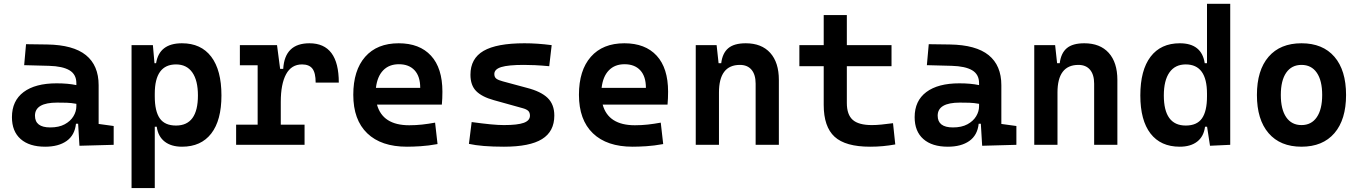

<svg xmlns="http://www.w3.org/2000/svg" viewBox="-20 -752 7071 997"><path d="M392.6 4.9 385.7 -109.4H374.5Q368.2 -49.8 325.9 -20Q283.7 9.8 214.4 9.8Q132.3 9.8 87.2 -30Q42 -69.8 42 -143.6Q42 -228.5 102.5 -273.9Q163.1 -319.3 273.9 -319.3Q333 -319.3 376.5 -310.1V-320.3Q376.5 -365.7 340.8 -387Q305.2 -408.2 234.4 -410.2L105.5 -413.6L115.2 -522.5L224.6 -521Q360.4 -519 426.3 -465.6Q492.2 -412.1 492.2 -309.6V-108.4L570.3 -97.7V0ZM376.5 -212.9Q350.1 -217.8 326.4 -218.5Q302.7 -219.2 276.9 -219.2Q161.6 -219.2 161.6 -151.4Q161.6 -90.3 240.7 -90.3Q286.1 -90.3 316.2 -106.7Q346.2 -123 361.3 -148.2Q376.5 -173.3 376.5 -200.2Z M663.1 224.6V-517.6H773.9L782.2 -423.8H790.5Q807.1 -527.3 924.8 -527.3Q1023.9 -527.3 1076.9 -457.5Q1129.9 -387.7 1129.9 -256.3Q1129.9 -127 1076.9 -58.6Q1023.9 9.8 925.3 9.8Q869.1 9.8 835 -16.8Q800.8 -43.5 793.9 -93.8H783.7V224.6ZM783.7 -251.5Q783.7 -174.3 809.8 -137.2Q835.9 -100.1 894 -100.1Q1007.8 -100.1 1007.8 -256.3Q1007.8 -334.5 978.5 -376Q949.2 -417.5 894 -417.5Q783.7 -417.5 783.7 -265.6Z M1438 -222.7V-104.5H1561.5V0H1206.1V-104.5H1317.9V-413.1H1225.6V-517.6H1418.5L1434.6 -394.5H1450.7Q1458.5 -527.3 1586.9 -527.3Q1739.3 -527.3 1739.3 -323.2H1619.1Q1619.1 -373.5 1602.3 -395.5Q1585.4 -417.5 1548.3 -417.5Q1493.2 -417.5 1465.6 -366.7Q1438 -315.9 1438 -222.7Z M2093.3 9.8Q1959.5 9.8 1887 -59.8Q1814.5 -129.4 1814.5 -259.8Q1814.5 -386.7 1876.2 -457Q1938 -527.3 2050.3 -527.3Q2158.7 -527.3 2218 -462.9Q2277.3 -398.4 2277.3 -275.9Q2277.3 -240.7 2274.4 -209H1937.5Q1966.8 -101.6 2105 -101.6Q2139.2 -101.6 2172.1 -105.2Q2205.1 -108.9 2239.3 -115.2L2252 -3.9Q2203.6 4.9 2163.8 7.3Q2124 9.8 2093.3 9.8ZM1932.1 -295.9H2162.1Q2162.1 -355.5 2132.8 -387Q2103.5 -418.5 2051.3 -418.5Q2000.5 -418.5 1969.7 -386.7Q1939 -355 1932.1 -295.9Z M2596.7 9.8Q2480.5 9.8 2415 -4.9L2429.2 -118.2Q2486.3 -110.4 2527.3 -106.4Q2568.4 -102.5 2596.7 -102.5Q2668 -102.5 2700 -114.3Q2731.9 -126 2731.9 -151.4Q2731.9 -168 2722.7 -176.5Q2713.4 -185.1 2693.4 -190.4L2544.4 -231.9Q2482.4 -249 2452.6 -279.1Q2422.9 -309.1 2422.9 -363.8Q2422.9 -448.2 2491 -487.8Q2559.1 -527.3 2703.1 -527.3Q2737.8 -527.3 2772.5 -524.9Q2807.1 -522.5 2844.7 -517.6L2832 -408.2Q2789.6 -412.1 2757.6 -413.6Q2725.6 -415 2700.2 -415Q2619.1 -415 2583 -403.8Q2546.9 -392.6 2546.9 -367.7Q2546.9 -351.1 2557.6 -343.3Q2568.4 -335.4 2590.8 -329.6L2715.8 -295.9Q2788.6 -277.3 2823.5 -243.7Q2858.4 -210 2858.4 -151.9Q2858.4 -69.3 2794.7 -29.8Q2731 9.8 2596.7 9.8Z M3265.1 9.8Q3131.3 9.8 3058.8 -59.8Q2986.3 -129.4 2986.3 -259.8Q2986.3 -386.7 3048.1 -457Q3109.9 -527.3 3222.2 -527.3Q3330.6 -527.3 3389.9 -462.9Q3449.2 -398.4 3449.2 -275.9Q3449.2 -240.7 3446.3 -209H3109.4Q3138.7 -101.6 3276.9 -101.6Q3311 -101.6 3344 -105.2Q3377 -108.9 3411.1 -115.2L3423.8 -3.9Q3375.5 4.9 3335.7 7.3Q3295.9 9.8 3265.1 9.8ZM3104 -295.9H3334Q3334 -355.5 3304.7 -387Q3275.4 -418.5 3223.1 -418.5Q3172.4 -418.5 3141.6 -386.7Q3110.8 -355 3104 -295.9Z M3903.8 0V-317.4Q3903.8 -364.3 3882.6 -389.6Q3861.3 -415 3822.3 -415Q3713.4 -415 3713.4 -271.5V0H3592.8V-517.6H3701.2L3711.4 -423.8H3725.1Q3731.4 -476.1 3761.7 -501.7Q3792 -527.3 3852.5 -527.3Q3934.6 -527.3 3979.5 -477.5Q4024.4 -427.7 4024.4 -336.9V0Z M4498 9.8Q4370.1 9.8 4313.7 -42Q4257.3 -93.8 4257.3 -207.5V-408.2H4130.9V-517.6H4257.3V-673.8H4377.4V-517.6H4609.4V-408.2H4377.4V-217.3Q4377.4 -156.7 4408 -129.6Q4438.5 -102.5 4507.8 -102.5Q4530.8 -102.5 4557.1 -105.2Q4583.5 -107.9 4617.2 -112.3L4628.9 -2Q4596.2 3.9 4564.9 6.8Q4533.7 9.8 4498 9.8Z M5080.1 4.9 5073.2 -109.4H5062Q5055.7 -49.8 5013.4 -20Q4971.2 9.8 4901.9 9.8Q4819.8 9.8 4774.7 -30Q4729.5 -69.8 4729.5 -143.6Q4729.5 -228.5 4790 -273.9Q4850.6 -319.3 4961.4 -319.3Q5020.5 -319.3 5064 -310.1V-320.3Q5064 -365.7 5028.3 -387Q4992.7 -408.2 4921.9 -410.2L4793 -413.6L4802.7 -522.5L4912.1 -521Q5047.9 -519 5113.8 -465.6Q5179.7 -412.1 5179.7 -309.6V-108.4L5257.8 -97.7V0ZM5064 -212.9Q5037.6 -217.8 5013.9 -218.5Q4990.2 -219.2 4964.4 -219.2Q4849.1 -219.2 4849.1 -151.4Q4849.1 -90.3 4928.2 -90.3Q4973.6 -90.3 5003.7 -106.7Q5033.7 -123 5048.8 -148.2Q5064 -173.3 5064 -200.2Z M5661.6 0V-317.4Q5661.6 -364.3 5640.4 -389.6Q5619.1 -415 5580.1 -415Q5471.2 -415 5471.2 -271.5V0H5350.6V-517.6H5459L5469.2 -423.8H5482.9Q5489.3 -476.1 5519.5 -501.7Q5549.8 -527.3 5610.4 -527.3Q5692.4 -527.3 5737.3 -477.5Q5782.2 -427.7 5782.2 -336.9V0Z M6106 9.8Q6007.3 9.8 5954.3 -58.6Q5901.4 -127 5901.4 -256.3Q5901.4 -387.7 5954.6 -457.5Q6007.8 -527.3 6106.4 -527.3Q6220.2 -527.3 6235.8 -423.8H6247.6V-732.4H6368.2V0L6263.2 4.9L6248 -93.8H6237.3Q6231 -43.5 6196.8 -16.8Q6162.6 9.8 6106 9.8ZM6247.6 -251.5V-265.6Q6247.6 -417.5 6137.2 -417.5Q6082 -417.5 6052.7 -376Q6023.4 -334.5 6023.4 -256.3Q6023.4 -100.1 6137.2 -100.1Q6195.3 -100.1 6221.4 -137.2Q6247.6 -174.3 6247.6 -251.5Z M6738.3 9.8Q6627.9 9.8 6567.4 -60.5Q6506.8 -130.9 6506.8 -258.8Q6506.8 -387.2 6567.4 -457.3Q6627.9 -527.3 6738.3 -527.3Q6848.6 -527.3 6909.2 -457.3Q6969.7 -387.2 6969.7 -258.8Q6969.7 -130.9 6909.2 -60.5Q6848.6 9.8 6738.3 9.8ZM6738.3 -102.5Q6789.6 -102.5 6817.6 -143.3Q6845.7 -184.1 6845.7 -258.8Q6845.7 -334 6817.6 -374.5Q6789.6 -415 6738.3 -415Q6687 -415 6658.9 -374.5Q6630.9 -334 6630.9 -258.8Q6630.9 -184.1 6658.9 -143.3Q6687 -102.5 6738.3 -102.5Z"/></svg>

Font: CaskaydiaCove NFP SemiBold
Style: Regular
Weight: 600
Designer: Aaron Bell
Foundry: Saja Typeworks
Version: Version 2111.001; VTT 6.35;Nerd Fonts 3.1.1